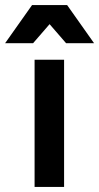

<svg xmlns="http://www.w3.org/2000/svg" viewBox="-66 -735 390 755"><path d="M70 -500H186V0H70ZM60 -715H198L304 -565H194L129 -640L64 -565H-46Z"/></svg>

Font: PT Root UI Bold
Style: Regular
Weight: 700
Designer: Vitaly Kuzmin
Foundry: ParaType Ltd.
Version: Version 2.000G